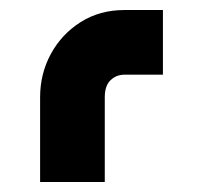

<svg xmlns="http://www.w3.org/2000/svg" viewBox="-20 -721 405 383"><path d="M305 -701V-572H228Q212 -572 200.5 -561Q189 -550 189 -527V-358H60V-527Q60 -574 81.5 -613.5Q103 -653 141 -677Q179 -701 228 -701Z"/></svg>

Font: Mada Black
Style: Regular
Weight: 900
Designer: Khaled Hosny
Version: Version 1.5